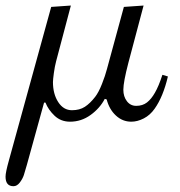

<svg xmlns="http://www.w3.org/2000/svg" viewBox="-53 -427 642 686"><path d="M-33.2 204.1Q-33.2 189 -21 145.5L129.9 -402.3L200.2 -407.2L147.5 -208Q142.6 -189.5 139.4 -165.8Q136.2 -142.1 136.2 -133.8Q136.2 -91.3 155 -62.3Q173.8 -33.2 204.1 -33.2Q231.4 -33.2 250.2 -45.4Q269 -57.6 287.1 -81.1Q299.3 -96.7 311.3 -127Q323.2 -157.2 329.1 -180.2L389.6 -402.3L460 -407.2L405.8 -203.1Q387.7 -133.8 387.7 -106.4Q387.7 -82 400.4 -65.4Q413.1 -48.8 433.6 -48.8Q456.5 -48.8 472.2 -61Q487.8 -73.2 500.5 -95.7Q513.7 -118.2 527.3 -159.7L546.9 -153.8Q529.8 -81.1 499.5 -38.6Q483.4 -15.6 460.7 -3.9Q438 7.8 416 7.8Q384.8 7.8 361.1 -14.2Q337.4 -36.1 328.1 -71.8L321.3 -73.7Q303.7 -40 270.5 -16.1Q237.3 7.8 197.3 7.8Q164.6 7.8 142.1 -13.4Q119.6 -34.7 109.4 -60.5H104.5L43 162.1Q36.6 185.1 32.2 198.5Q27.8 211.9 17.8 225.1Q7.8 238.3 -4.9 238.3Q-33.2 238.3 -33.2 204.1Z"/></svg>

Font: Theano Modern
Style: Regular
Weight: 400
Designer: Alexey Kryukov
Version: Version 2.00